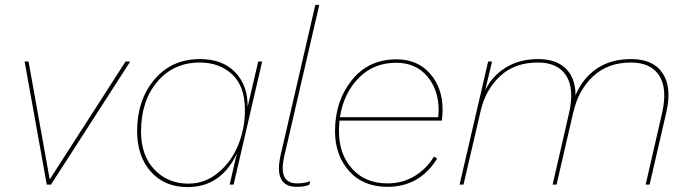

<svg xmlns="http://www.w3.org/2000/svg" viewBox="-20 -750 2797 780"><path d="M490 -500H509L187 0H170L80 -500H96L182 -21Z M742 10Q648 10 592.5 -53Q537 -116 537 -217Q537 -343 607 -426.5Q677 -510 793 -510Q884 -510 935.5 -456.5Q987 -403 986 -316L1029 -500H1045L929 0H913L942 -126Q878 10 742 10ZM746 -4Q813 -4 867 -49Q921 -94 948 -161.5Q975 -229 975 -302Q975 -400 923 -448Q871 -496 792 -496Q685 -496 619 -418Q553 -340 553 -216Q553 -118 607.5 -61Q662 -4 746 -4Z M1185 9Q1091 9 1120 -120L1261 -730H1277L1135 -116Q1109 -5 1187 -5Q1217 -5 1240 -14L1237 0Q1221 9 1185 9Z M1775 -260H1359Q1357 -232 1357 -217Q1357 -124 1410.5 -64.5Q1464 -5 1554 -5Q1615 -5 1664 -34.5Q1713 -64 1743 -114L1756 -106Q1685 9 1554 9Q1455 9 1398 -55.5Q1341 -120 1341 -217Q1341 -339 1409 -424Q1477 -509 1591 -509Q1676 -509 1727 -451Q1778 -393 1778 -305Q1778 -282 1775 -260ZM1589 -495Q1498 -495 1437 -433Q1376 -371 1361 -274H1760Q1762 -292 1762 -302Q1762 -385 1715.5 -440Q1669 -495 1589 -495Z M2544 -510Q2634 -510 2672 -452.5Q2710 -395 2687 -294L2619 0H2603L2670 -292Q2692 -390 2658 -443Q2624 -496 2543 -496Q2449 -496 2389 -439.5Q2329 -383 2310 -296Q2309 -296 2309 -294L2241 0H2225L2292 -292Q2314 -390 2280 -443Q2246 -496 2165 -496Q2071 -496 2012 -441Q1953 -386 1933 -301L1863 0H1847L1963 -500H1979L1951 -383Q1979 -441 2034.5 -475.5Q2090 -510 2166 -510Q2239 -510 2278.5 -471.5Q2318 -433 2318 -363Q2347 -432 2404 -471Q2461 -510 2544 -510Z"/></svg>

Font: Elaine Sans Thin
Style: Italic
Weight: 250
Italic angle: -13°
Designer: Wei Huang
Foundry: Wei Huang
Version: Version 2.001;December 24, 2019;FontCreator 12.0.0.2547 64-b